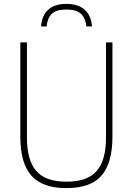

<svg xmlns="http://www.w3.org/2000/svg" viewBox="-20 -958 682 987"><path d="M322 9Q198 9 141.2 -55.2Q84.5 -119.5 84.5 -255.5V-740H118.5V-250.5Q118.5 -134.5 166.2 -79.2Q214 -24 322 -24Q429.5 -24 477.2 -79.2Q525 -134.5 525 -250.5V-740H558V-255.5Q558 -119.5 501.8 -55.2Q445.5 9 322 9ZM191 -822Q195 -878 227.5 -908Q260 -938 321 -938Q382 -938 415.5 -907.8Q449 -877.5 453 -822H424.5Q419 -866.5 395.5 -887.8Q372 -909 321 -909Q270 -909 247 -887.8Q224 -866.5 219.5 -822Z"/></svg>

Font: Encode Sans Semi Condensed Thin
Style: Regular
Weight: 100
Width: 4
Designer: Multiple Designers
Foundry: Impallari Type
Version: Version 3.000; ttfautohint (v1.8.3) -l 8 -r 50 -G 200 -x 14 